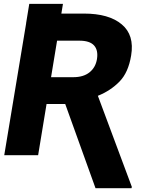

<svg xmlns="http://www.w3.org/2000/svg" viewBox="-20 -797 816 986"><path d="M114.3 -677.6H114L130.3 -777H303.3L295.1 -727.3H410.9Q539.1 -727.3 604.8 -672.2Q671.2 -617.2 653.4 -511.7Q639.2 -424.7 593.8 -378.2Q547.6 -331 482.6 -305L657 162.6L655.5 169.4H470.5L315 -262.8H219.1L175.8 0H1.8ZM356.2 -400.6Q408.7 -400.6 439.8 -425.6Q470.9 -450.6 478 -493.6Q485.1 -539.4 462.9 -563.7Q440.7 -588.1 387.8 -588.1H273.1L242.2 -400.6Z"/></svg>

Font: Inter P Extra Bold
Style: Italic
Weight: 800
Italic angle: 9.39999°
Designer: Rasmus Andersson
Foundry: rsms
Version: Version 3.018;git-588b23468